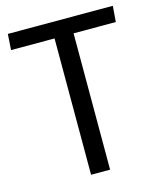

<svg xmlns="http://www.w3.org/2000/svg" viewBox="-110 -808 741 887"><g transform="rotate(-15 260.5 -364.0)"><path d="M215 -652H7L12 -728H514L508 -652H306V0H215Z"/></g></svg>

Font: Murecho Thin
Style: Regular
Weight: 400
Version: Version 1.010